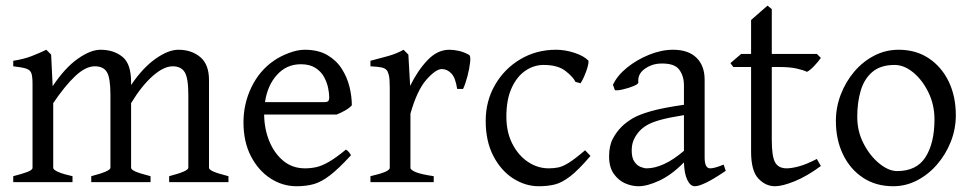

<svg xmlns="http://www.w3.org/2000/svg" viewBox="-20 -645 3444 680"><path d="M26.9 0V-21Q59.1 -29.3 77.1 -36.1Q95.2 -43 95.2 -50.8V-347.2Q95.2 -373 91.3 -385Q87.4 -397 73 -401.9Q58.6 -406.7 26.9 -410.2V-429.7Q64 -435.5 90.8 -445.8Q117.7 -456.1 144 -468.8L161.1 -451.7L166.5 -339.8Q210 -404.8 255.4 -436.8Q300.8 -468.8 335.9 -468.8Q382.3 -468.8 413.3 -444.1Q444.3 -419.4 444.3 -354V-343.8Q485.4 -404.8 530.8 -436.8Q576.2 -468.8 611.8 -468.8Q658.2 -468.8 689.2 -442.9Q720.2 -417 720.2 -361.8V-50.8Q720.2 -44.4 735.4 -37.6Q750.5 -30.8 789.1 -21V0H579.1V-21Q647 -38.6 647 -50.8V-309.1Q647 -369.1 634 -389.6Q621.1 -410.2 591.8 -410.2Q559.6 -410.2 520.5 -375.5Q481.4 -340.8 444.3 -279.8V-50.8Q444.3 -44.4 459.5 -37.6Q474.6 -30.8 513.2 -21V0H303.2V-21Q371.1 -38.6 371.1 -50.8V-309.1Q371.1 -369.1 358.6 -389.6Q346.2 -410.2 315.9 -410.2Q283.2 -410.2 246.6 -375.7Q210 -341.3 168.5 -279.8V-50.8Q168.5 -43.5 187 -35.6Q205.6 -27.8 236.8 -21V0Z M1030.3 14.6Q980.5 14.6 937.5 -13.4Q894.5 -41.5 868.4 -92.3Q842.3 -143.1 842.3 -211.9Q842.3 -277.8 870.8 -336.7Q899.4 -395.5 950.2 -430.2Q971.7 -445.3 1002.4 -457Q1033.2 -468.8 1059.1 -468.8Q1106.9 -468.8 1139.2 -450Q1171.4 -431.2 1190.4 -401.4Q1209.5 -371.6 1217.8 -337.4Q1226.1 -303.2 1226.1 -272Q1217.3 -262.2 1202.6 -253.9Q1188 -245.6 1172.4 -239.3H915.5Q916 -189 933.6 -145.5Q951.2 -102.1 983.4 -75.4Q1015.6 -48.8 1060.1 -48.8Q1080.6 -48.8 1099.9 -53Q1119.1 -57.1 1144 -71.3Q1168.9 -85.4 1205.1 -115.2Q1211.4 -111.8 1216.3 -105.5Q1221.2 -99.1 1223.1 -95.2Q1179.7 -47.9 1148.9 -24.2Q1118.2 -0.5 1091.1 7.1Q1064 14.6 1030.3 14.6ZM918.5 -283.2H1127.4Q1138.7 -283.2 1142.3 -286.9Q1146 -290.5 1146 -300.8Q1146 -314 1142.1 -333.5Q1138.2 -353 1127.7 -372.3Q1117.2 -391.6 1097.2 -404.5Q1077.1 -417.5 1045.4 -417.5Q995.1 -417.5 961.2 -380.1Q927.2 -342.8 918.5 -283.2Z M1292 0V-21Q1324.2 -28.3 1342.3 -35.6Q1360.4 -43 1360.4 -50.8V-335Q1360.4 -367.2 1356.9 -379.9Q1353.5 -392.6 1349.1 -397Q1342.8 -403.8 1331.1 -406.2Q1319.3 -408.7 1292 -410.2V-429.7Q1323.7 -438 1354.5 -446.5Q1385.3 -455.1 1409.2 -468.8L1426.3 -451.7L1432.6 -340.8Q1459 -395 1494.1 -431.9Q1529.3 -468.8 1571.3 -468.8Q1586.9 -468.8 1605 -464.8Q1623 -460.9 1641.1 -450.7Q1647.5 -447.3 1645 -424.6Q1642.6 -401.9 1635.5 -374.8Q1628.4 -347.7 1620.1 -330.1H1599.1Q1593.3 -369.6 1578.4 -385Q1563.5 -400.4 1544.9 -400.4Q1523.4 -400.4 1490.2 -362.8Q1457 -325.2 1433.6 -242.2V-50.8Q1433.6 -43.5 1451.9 -35.6Q1470.2 -27.8 1516.1 -21V0Z M1888.2 14.6Q1840.8 14.6 1797.6 -12.9Q1754.4 -40.5 1727.3 -92.5Q1700.2 -144.5 1700.2 -216.8Q1700.2 -287.1 1733.2 -344.2Q1766.1 -401.4 1822.8 -435.1Q1879.4 -468.8 1949.2 -468.8Q1981.4 -468.8 2014.4 -458Q2047.4 -447.3 2064 -430.2Q2065.4 -422.4 2060.8 -406.7Q2056.2 -391.1 2049.3 -375.2Q2042.5 -359.4 2036.1 -350.1L2018.1 -355Q2010.3 -372.1 1982.9 -393.6Q1955.6 -415 1905.3 -415Q1871.1 -415 1841.1 -394.8Q1811 -374.5 1792.2 -333.7Q1773.4 -293 1773.4 -231.9Q1773.4 -176.8 1794.7 -135.5Q1815.9 -94.2 1850.1 -71.5Q1884.3 -48.8 1923.3 -48.8Q1941.9 -48.8 1957.5 -52Q1973.1 -55.2 1994.6 -68.6Q2016.1 -82 2052.2 -112.8L2071.3 -92.8Q2028.8 -43 1999.3 -20.3Q1969.7 2.4 1944.3 8.5Q1918.9 14.6 1888.2 14.6Z M2241.2 14.6Q2217.8 14.6 2193.8 4.2Q2169.9 -6.3 2153.6 -29.8Q2137.2 -53.2 2137.2 -90.8Q2137.2 -128.4 2150.1 -153.1Q2163.1 -177.7 2181.2 -195.8Q2196.8 -211.4 2219.5 -225.1Q2242.2 -238.8 2284.7 -251Q2327.1 -263.2 2402.3 -273.9V-342.8Q2402.3 -376 2385.3 -398.7Q2368.2 -421.4 2320.3 -419.9Q2289.1 -419.4 2263.4 -401.1Q2237.8 -382.8 2240.7 -353.5Q2241.7 -347.7 2224.1 -340.3Q2206.5 -333 2186.3 -328.4Q2166 -323.7 2157.7 -325.7L2150.9 -344.7Q2166 -377.4 2200.7 -405.5Q2235.4 -433.6 2279.1 -451.2Q2322.8 -468.8 2363.8 -468.8Q2417.5 -468.8 2446.5 -440.7Q2475.6 -412.6 2475.6 -362.3V-86.9Q2475.6 -48.8 2495.1 -48.8Q2502 -48.8 2512.7 -51.5Q2523.4 -54.2 2543 -62L2550.3 -40Q2508.8 -11.7 2481.7 1.5Q2454.6 14.6 2440.9 14.6Q2424.8 14.6 2414.1 -8.1Q2403.3 -30.8 2402.3 -69.8Q2358.4 -25.4 2315.4 -5.4Q2272.5 14.6 2241.2 14.6ZM2270 -48.8Q2298.8 -48.8 2332 -64Q2365.2 -79.1 2402.3 -110.8V-237.3Q2347.7 -228.5 2317.6 -220Q2287.6 -211.4 2272 -202.1Q2256.3 -192.9 2245.6 -181.6Q2233.4 -168.5 2225.3 -151.6Q2217.3 -134.8 2217.3 -111.8Q2217.3 -85.9 2226.8 -72.3Q2236.3 -58.6 2249 -53.7Q2261.7 -48.8 2270 -48.8Z M2725.1 14.6Q2691.4 14.6 2665.8 -12.7Q2640.1 -40 2640.1 -107.9V-407.7H2577.1L2566.9 -421.4L2605 -454.1H2640.1V-574.2L2698.2 -625L2713.4 -612.8V-454.1H2873L2887.2 -439.9Q2877.9 -426.3 2862.8 -410.6Q2847.7 -395 2837.9 -390.6Q2826.2 -396.5 2802.2 -402.1Q2778.3 -407.7 2738.8 -407.7H2713.4V-149.9Q2713.4 -91.3 2725.1 -70.1Q2736.8 -48.8 2766.1 -48.8Q2783.2 -48.8 2809.1 -55.7Q2835 -62.5 2873 -82L2887.2 -57.1Q2839.4 -21.5 2795.2 -3.4Q2751 14.6 2725.1 14.6Z M3143.6 14.6Q3082 14.6 3036.4 -15.6Q2990.7 -45.9 2965.6 -98.1Q2940.4 -150.4 2940.4 -216.8Q2940.4 -265.1 2957.8 -310.3Q2975.1 -355.5 3005.6 -391.4Q3036.1 -427.2 3076.4 -448Q3116.7 -468.8 3162.6 -468.8Q3224.1 -468.8 3269.5 -438.5Q3314.9 -408.2 3340.1 -356Q3365.2 -303.7 3365.2 -236.8Q3365.2 -188 3347.4 -143.1Q3329.6 -98.1 3298.8 -62.5Q3268.1 -26.9 3228 -6.1Q3188 14.6 3143.6 14.6ZM3157.2 -39.1Q3226.6 -39.1 3258.1 -88.9Q3289.6 -138.7 3289.6 -222.2Q3289.6 -273.9 3268.3 -317.6Q3247.1 -361.3 3214.6 -388.2Q3182.1 -415 3148.4 -415Q3099.1 -415 3070.1 -390.6Q3041 -366.2 3028.6 -324.7Q3016.1 -283.2 3016.1 -231Q3016.1 -179.7 3038.8 -136Q3061.5 -92.3 3094.5 -65.7Q3127.4 -39.1 3157.2 -39.1Z"/></svg>

Font: David Libre
Style: Regular
Weight: 400
Designer: Ismar David, J. Victor Gaultney, Annie Olsen and Meir Sadan
Foundry: Monotype Imaging Inc. & SIL International
Version: Version 1.100; ttfautohint (v1.8.4.7-5d5b)